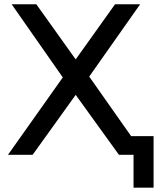

<svg xmlns="http://www.w3.org/2000/svg" viewBox="-20 -720 745 893"><path d="M17.1 0 272 -359.9 34.2 -700.2H148.9L332 -443.8L515.1 -700.2H631.8L395 -363.8L650.9 0H533.2L332 -278.8L131.8 0ZM533.2 0V-86.9H694.3V152.8H601.1V0Z"/></svg>

Font: Montserrat Medium
Style: Regular
Weight: 500
Designer: Julieta Ulanovsky
Foundry: Julieta Ulanovsky
Version: Version 7.200